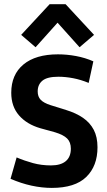

<svg xmlns="http://www.w3.org/2000/svg" viewBox="-20 -899 516 925"><path d="M229.5 6.3Q182.1 6.3 131.8 -4.6Q81.5 -15.6 30.8 -37.6L60.1 -140.6Q97.7 -124.5 138.7 -113.3Q179.7 -102.1 225.6 -102.1Q272.5 -102.1 296.9 -122.6Q321.3 -143.1 321.3 -182.6Q321.3 -213.9 303.5 -231.7Q285.6 -249.5 245.1 -261.7L174.3 -281.2Q108.9 -300.3 71.5 -343.3Q34.2 -386.2 34.2 -452.1Q34.2 -539.6 93 -588.4Q151.9 -637.2 259.3 -637.2Q302.7 -637.2 346.9 -628.9Q391.1 -620.6 429.7 -603.5L407.2 -499.5Q369.6 -515.1 332.5 -522.2Q295.4 -529.3 261.2 -529.3Q207.5 -529.3 184.6 -510.5Q161.6 -491.7 161.6 -458.5Q161.6 -433.6 175.8 -418.5Q189.9 -403.3 223.1 -392.6L298.3 -369.1Q346.2 -354.5 379.9 -331.3Q413.6 -308.1 431.6 -273.7Q449.7 -239.3 449.7 -189.5Q449.7 -99.1 395.5 -46.4Q341.3 6.3 229.5 6.3ZM151.4 -671.4 82 -731 219.2 -878.9H295.9L433.1 -731L363.3 -671.4L257.3 -789.6Z"/></svg>

Font: Anaheim
Style: Bold
Weight: 700
Version: Version 2.001